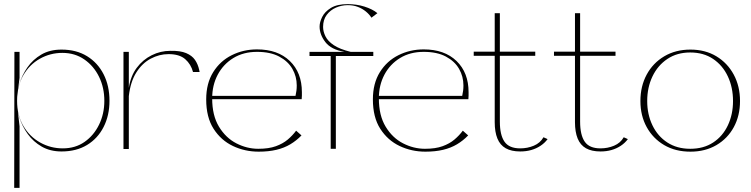

<svg xmlns="http://www.w3.org/2000/svg" viewBox="-20 -724 3647 933"><path d="M50 -472H75V-346L61 -234L75 -110V189H49ZM279 -483Q351 -483 403 -451Q455 -419 483.5 -363Q512 -307 512 -234Q512 -163 483.5 -107Q455 -51 403 -19.5Q351 12 279 12Q224 12 183 -11.5Q142 -35 115 -72.5Q88 -110 74.5 -152.5Q61 -195 61 -234Q61 -272 74 -315.5Q87 -359 113.5 -397Q140 -435 181 -459Q222 -483 279 -483ZM283 -467Q224 -467 173.5 -438.5Q123 -410 93 -358Q63 -306 63 -234Q63 -164 93.5 -112Q124 -60 175 -31.5Q226 -3 285 -3Q346 -3 391 -34.5Q436 -66 461.5 -118.5Q487 -171 487 -234Q487 -298 461.5 -350.5Q436 -403 390 -435Q344 -467 283 -467Z M580 0V-472H606V-297Q615 -355 644.5 -394.5Q674 -434 717 -455.5Q760 -477 808 -477Q856 -478 884.5 -466Q913 -454 927.5 -433Q942 -412 948 -384Q949 -381 949 -379Q949 -377 950 -374H918Q908 -412 880 -436.5Q852 -461 799 -461Q754 -461 712.5 -439Q671 -417 642.5 -372Q614 -327 606 -257V0Z M1007 -258H1416Q1419 -272 1420.5 -283.5Q1422 -295 1422 -309Q1422 -352 1401 -389Q1380 -426 1337 -449Q1294 -472 1229 -472Q1163 -472 1114 -442Q1065 -412 1038 -361Q1011 -310 1011 -246Q1011 -163 1044 -108.5Q1077 -54 1128.5 -27.5Q1180 -1 1235 -1Q1286 -1 1320.5 -13.5Q1355 -26 1378.5 -46Q1402 -66 1419 -89L1445 -66Q1421 -41 1391 -23Q1361 -5 1323 4Q1285 13 1237 13Q1170 13 1112 -14.5Q1054 -42 1018 -98Q982 -154 982 -241Q982 -319 1016 -373.5Q1050 -428 1106.5 -456Q1163 -484 1229 -484Q1330 -484 1388.5 -427.5Q1447 -371 1447 -276Q1447 -268 1447 -259.5Q1447 -251 1446 -242H1008Z M1587 -1V-452H1484V-472H1654Q1589 -483 1561 -519.5Q1533 -556 1533 -595Q1533 -616 1545.5 -641.5Q1558 -667 1588 -685.5Q1618 -704 1670 -704Q1691 -704 1711.5 -701Q1732 -698 1751 -692Q1770 -686 1786 -678Q1802 -670 1814 -660L1785 -638Q1775 -654 1758 -668Q1741 -682 1719 -690.5Q1697 -699 1670 -699Q1640 -699 1612.5 -687Q1585 -675 1567.5 -651.5Q1550 -628 1550 -593Q1550 -571 1561.5 -547.5Q1573 -524 1602 -504.5Q1631 -485 1684 -472H1794V-452H1612V-1Z M1817 -258H2226Q2229 -272 2230.5 -283.5Q2232 -295 2232 -309Q2232 -352 2211 -389Q2190 -426 2147 -449Q2104 -472 2039 -472Q1973 -472 1924 -442Q1875 -412 1848 -361Q1821 -310 1821 -246Q1821 -163 1854 -108.5Q1887 -54 1938.5 -27.5Q1990 -1 2045 -1Q2096 -1 2130.5 -13.5Q2165 -26 2188.5 -46Q2212 -66 2229 -89L2255 -66Q2231 -41 2201 -23Q2171 -5 2133 4Q2095 13 2047 13Q1980 13 1922 -14.5Q1864 -42 1828 -98Q1792 -154 1792 -241Q1792 -319 1826 -373.5Q1860 -428 1916.5 -456Q1973 -484 2039 -484Q2140 -484 2198.5 -427.5Q2257 -371 2257 -276Q2257 -268 2257 -259.5Q2257 -251 2256 -242H1818Z M2508 12Q2465 12 2437.5 -3.5Q2410 -19 2397 -51Q2384 -83 2384 -130V-453H2282V-473H2384V-660H2409V-473H2581V-453H2409V-133Q2409 -68 2431.5 -35.5Q2454 -3 2508 -3Q2543 -3 2574 -16Q2605 -29 2621 -57L2641 -48Q2627 -29 2606.5 -15.5Q2586 -2 2561.5 5Q2537 12 2508 12Z M2898 12Q2855 12 2827.5 -3.5Q2800 -19 2787 -51Q2774 -83 2774 -130V-453H2672V-473H2774V-660H2799V-473H2971V-453H2799V-133Q2799 -68 2821.5 -35.5Q2844 -3 2898 -3Q2933 -3 2964 -16Q2995 -29 3011 -57L3031 -48Q3017 -29 2996.5 -15.5Q2976 -2 2951.5 5Q2927 12 2898 12Z M3335 13Q3262 13 3207.5 -19Q3153 -51 3122.5 -106.5Q3092 -162 3092 -233Q3092 -305 3122.5 -361.5Q3153 -418 3208 -450.5Q3263 -483 3335 -483Q3407 -483 3461 -450.5Q3515 -418 3545.5 -361.5Q3576 -305 3576 -233Q3576 -162 3546 -106.5Q3516 -51 3461.5 -19Q3407 13 3335 13ZM3334 -1Q3399 -1 3445.5 -31.5Q3492 -62 3517 -115Q3542 -168 3542 -233Q3542 -299 3517 -352.5Q3492 -406 3445.5 -437.5Q3399 -469 3334 -469Q3270 -469 3223 -437.5Q3176 -406 3150.5 -352.5Q3125 -299 3125 -233Q3125 -168 3150.5 -115Q3176 -62 3223 -31.5Q3270 -1 3334 -1Z"/></svg>

Font: Panamera Thin
Style: Regular
Weight: 100
Designer: Bastien Sozeau
Foundry: NBR — Bastien Sozeau
Version: Version 3.003;gftools[0.9.33]